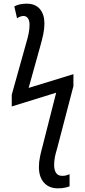

<svg xmlns="http://www.w3.org/2000/svg" viewBox="-20 -786 465 1046"><path d="M295 240Q247 240 219.5 209Q192 178 192 124Q192 96 198 67.5Q204 39 212 10L286 -281L44 -206V-270L122 -549Q131 -578 136 -603.5Q141 -629 141 -651Q141 -674 132 -686.5Q123 -699 108 -699Q100 -699 90 -695.5Q80 -692 73 -686L58 -751Q71 -759 89 -762.5Q107 -766 125 -766Q173 -766 197.5 -736.5Q222 -707 222 -658Q222 -629 215.5 -598.5Q209 -568 199 -533L136 -307L380 -382V-317L293 16Q287 36 283 52Q279 68 277 83Q275 98 275 114Q275 140 285.5 156Q296 172 319 172Q333 172 342.5 169Q352 166 359 163V229Q350 233 333.5 236.5Q317 240 295 240Z"/></svg>

Font: Noto Sans Display Condensed
Style: Regular
Weight: 400
Width: 3
Designer: Monotype Design Team
Foundry: Monotype Imaging Inc.
Version: Version 2.003